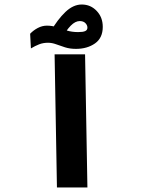

<svg xmlns="http://www.w3.org/2000/svg" viewBox="-20 -823 626 843"><path d="M230 0 219.7 -584.5H353.5L363.8 0ZM313.5 -608.4Q287.1 -608.4 265.6 -615.2Q244.1 -622.1 226.1 -628.7Q208 -635.3 190.9 -635.3Q169.4 -635.3 151.9 -628.4Q134.3 -621.6 115.7 -610.4L112.3 -674.8Q126.5 -689.9 146 -700.2Q165.5 -710.4 186 -710.4Q209 -710.4 229.7 -703.4Q250.5 -696.3 272.9 -689.2Q295.4 -682.1 323.2 -682.1Q344.2 -682.1 354 -686.5Q363.8 -690.9 363.8 -701.7Q363.8 -712.4 355 -721.4Q346.2 -730.5 330.1 -730.5Q310.5 -730.5 290.5 -710.2Q270.5 -689.9 250 -652.3L201.2 -683.1Q232.9 -737.8 267.3 -770.5Q301.8 -803.2 338.9 -803.2Q377.9 -803.2 404.5 -775.1Q431.2 -747.1 431.2 -705.1Q431.2 -656.2 397 -632.3Q362.8 -608.4 313.5 -608.4Z"/></svg>

Font: Cascadia Mono
Style: Regular
Weight: 400
Monospace: yes
Designer: Aaron Bell
Foundry: Saja Typeworks
Version: Version 2404.023